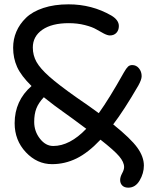

<svg xmlns="http://www.w3.org/2000/svg" viewBox="-20 -721 677 877"><path d="M217.8 28.8Q149.4 28.8 98.1 -25.6Q46.9 -80.1 46.9 -158.2Q46.9 -260.7 124 -328.1Q76.2 -375 58.1 -415.3Q40 -455.6 40 -502.9Q40 -542 54.7 -576.4Q69.3 -610.8 98.6 -639.4Q127.9 -668 178 -684.6Q228 -701.2 293 -701.2Q399.9 -701.2 488.8 -649.9Q522.9 -629.4 522.9 -602.1Q522.9 -583 511.7 -571Q500.5 -559.1 481.9 -559.1Q471.2 -559.1 454.1 -567.9Q437 -576.7 419.4 -587.2Q401.9 -597.7 367.9 -606.4Q334 -615.2 293.9 -615.2Q216.8 -615.2 173.3 -585Q129.9 -554.7 129.9 -503.9Q129.9 -468.3 146.7 -438.2Q163.6 -408.2 205.3 -371.1Q247.1 -334 328.1 -276.9Q393.1 -232.4 431.2 -204.1Q479.5 -271.5 545.9 -390.1Q557.1 -409.7 564.7 -416.7Q572.3 -423.8 584 -423.8Q602.5 -423.8 614.7 -408.9Q627 -394 627 -373Q627 -357.4 611.8 -330.1Q545.4 -215.8 497.1 -152.8Q577.6 -87.9 607.4 -46.4Q637.2 -4.9 637.2 35.2Q637.2 70.3 617.9 103.3Q598.6 136.2 565.9 136.2Q548.3 136.2 538.6 126.5Q528.8 116.7 528.8 101.1Q528.8 87.4 537.8 70.8Q546.9 54.2 546.9 42Q546.9 19.5 524.4 -7.1Q502 -33.7 439 -83Q382.8 -23.4 329.6 2.7Q276.4 28.8 217.8 28.8ZM136.2 -164.1Q136.2 -121.1 162.4 -87.6Q188.5 -54.2 223.1 -54.2Q298.8 -54.2 374 -132.8Q304.2 -185.1 266.1 -211.9Q229.5 -237.3 180.2 -276.9Q155.8 -251 146 -225.3Q136.2 -199.7 136.2 -164.1Z"/></svg>

Font: Shantell Sans Irregular Bouncy
Style: Regular
Weight: 400
Designer: Stephen Nixon, Anya Danilova, Shantell Martin
Foundry: Arrow Type
Version: Version 1.006;[9816181b4]